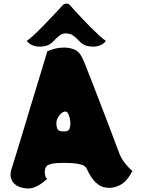

<svg xmlns="http://www.w3.org/2000/svg" viewBox="-20 -1062 810 1088"><path d="M377 -1032Q380 -1028 398 -1008.5Q416 -989 441 -962Q466 -935 493.5 -907.5Q521 -880 544 -859Q567 -838 580 -831Q567 -810 536.5 -801.5Q506 -793 469 -803Q448 -809 428.5 -830Q409 -851 390 -864Q381 -870 358.5 -872.5Q336 -875 319 -862Q302 -849 282.5 -828.5Q263 -808 243 -803Q206 -793 175.5 -801.5Q145 -810 132 -831Q144 -838 167.5 -859.5Q191 -881 218.5 -909Q246 -937 271.5 -964Q297 -991 314.5 -1010Q332 -1029 335 -1032Q342 -1040 355 -1041.5Q368 -1043 377 -1032ZM658 -188Q670 -159 692 -132.5Q714 -106 730 -93Q706 -44 672 -20Q642 -1 609 2Q592 4 569 -1Q546 -6 521 -29.5Q496 -53 472 -105Q465 -122 441 -129Q417 -136 390 -137.5Q363 -139 346 -139Q329 -139 304.5 -138Q280 -137 260 -130Q240 -123 236 -105Q232 -89 235 -72Q238 -55 248 -49Q231 -34 214.5 -22Q198 -10 181 -3Q161 6 138 6Q115 6 87 -4Q74 -9 60 -22Q46 -35 41 -58Q36 -81 49 -116Q50 -119 59 -148Q68 -177 82.5 -224.5Q97 -272 114.5 -330Q132 -388 150.5 -449.5Q169 -511 186.5 -568Q204 -625 218 -671Q232 -717 240 -744Q248 -771 248 -771Q257 -776 281.5 -783.5Q306 -791 334 -792Q365 -794 395 -784Q425 -774 441 -744Q448 -732 462 -698Q476 -664 494.5 -616Q513 -568 534 -513.5Q555 -459 575.5 -405.5Q596 -352 613.5 -306Q631 -260 642.5 -228.5Q654 -197 658 -188ZM344 -317Q370 -319 374 -332Q378 -345 379 -362Q379 -373 376 -389Q373 -405 366.5 -417.5Q360 -430 350 -430Q335 -430 318.5 -410.5Q302 -391 300 -371Q298 -352 304 -334Q310 -316 344 -317Z"/></svg>

Font: Potta One
Style: Regular
Weight: 400
Designer: 108,108go
Foundry: Font Zone 108
Version: Version 1.000